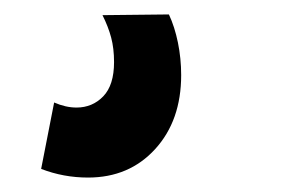

<svg xmlns="http://www.w3.org/2000/svg" viewBox="-20 -26 395 266"><path d="M37 208 55 116Q71 123 86 123Q108 123 123 107.5Q138 92 138 60Q138 41 134 26Q130 11 122 -5L214 -6Q222 11 226.5 33Q231 55 231 78Q231 141 195 180.5Q159 220 102 220Q68 220 37 208Z"/></svg>

Font: Georama SemiCondensed
Style: Bold Italic
Weight: 700
Width: 4
Italic angle: -9°
Designer: Jean-Baptiste Levee
Foundry: Production Type
Version: Version 1.000